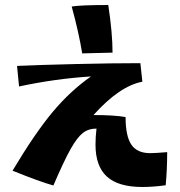

<svg xmlns="http://www.w3.org/2000/svg" viewBox="-20 -626 717 766"><path d="M361 -49Q361 -81 365 -113Q333 -113 310.5 -95.5Q288 -78 261.5 -31Q235 16 193 114Q139 99 30 55Q119 -94 189.5 -178.5Q260 -263 343 -321Q200 -312 56 -281L48 -363Q136 -367 282 -370.5Q428 -374 540 -374L548 -300Q457 -283 353 -167Q436 -167 481 -159Q481 -83 504 -49Q527 -15 579 -15Q599 -15 647 -19Q647 49 641 113Q592 120 548 120Q452 120 406.5 78.5Q361 37 361 -49ZM266 -600Q302 -606 412 -606Q429 -493 429 -416L308 -413Q294 -498 266 -600Z"/></svg>

Font: Otomanopee One
Style: Regular
Weight: 400
Designer: Das Ende der Wildnis
Foundry: Gutenberg Labo
Version: Version 3.005